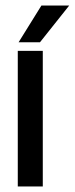

<svg xmlns="http://www.w3.org/2000/svg" viewBox="-20 -671 269 691"><path d="M47 -519 129 -651H229L124 -519ZM134 0H44V-488H134Z"/></svg>

Font: Teko Regular
Style: Regular
Weight: 400
Designer: Manushi Parikh, Jonny Pinhorn
Foundry: Indian Type Foundry
Version: Version 1.105;PS 1.0;hotconv 1.0.78;makeotf.lib2.5.61930; tt